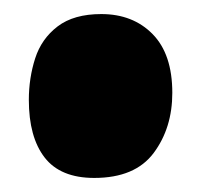

<svg xmlns="http://www.w3.org/2000/svg" viewBox="-20 -243 286 273"><path d="M124 -223Q169 -223 197 -194.5Q225 -166 225 -111Q225 -61 198.5 -25.5Q172 10 114 10Q66 10 43.5 -19Q21 -48 21 -101Q21 -132 30 -160Q39 -188 62 -205.5Q85 -223 124 -223Z"/></svg>

Font: DynaPuff Medium
Style: Regular
Weight: 500
Version: Version 2.000